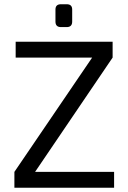

<svg xmlns="http://www.w3.org/2000/svg" viewBox="-20 -887 606 907"><path d="M416 -616 512 -615 145 -74 48 -75ZM519 -75V0H48V-75ZM512 -690V-615H54V-690ZM295 -867Q321 -867 321 -842V-785Q321 -759 295 -759H268Q242 -759 242 -785V-842Q242 -867 268 -867Z"/></svg>

Font: Exo 2
Style: Regular
Weight: 400
Designer: Natanael Gama
Foundry: Natanael Gama
Version: Version 2.010